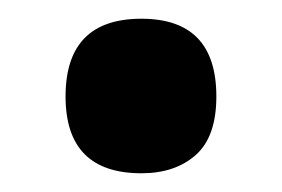

<svg xmlns="http://www.w3.org/2000/svg" viewBox="-20 -458 301 205"><path d="M50 -355Q50 -438 131 -438Q211 -438 211 -355Q211 -312 189 -292.5Q167 -273 131 -273Q50 -273 50 -355Z"/></svg>

Font: Noto Serif CondBlack
Style: Regular
Weight: 900
Width: 3
Designer: Monotype Design Team
Foundry: Monotype Imaging Inc.
Version: Version 1.001